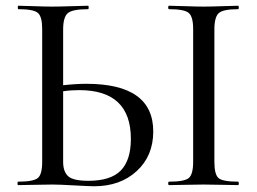

<svg xmlns="http://www.w3.org/2000/svg" viewBox="-20 -645 897 669"><path d="M281 -353Q514 -353 514 -187Q514 -102 456.5 -49Q399 4 308 4Q292 4 239 1Q186 -2 163 -2Q139 -2 98.5 -1Q58 0 43 0Q41 0 41 -6Q41 -12 43 -12Q96 -12 111.5 -24.5Q127 -37 127 -81V-544Q127 -587 112 -600Q97 -613 44 -613Q42 -613 42 -619Q42 -625 44 -625Q59 -625 98 -623.5Q137 -622 161 -622Q189 -622 231 -623.5Q273 -625 287 -625Q289 -625 289 -619Q289 -613 287 -613Q232 -613 216 -599Q200 -585 200 -542V-348Q245 -353 281 -353ZM810 -12Q812 -12 812 -6Q812 0 810 0Q795 0 755 -1Q715 -2 689 -2Q665 -2 624.5 -1Q584 0 569 0Q566 0 566 -6Q566 -12 569 -12Q622 -12 637.5 -24.5Q653 -37 653 -81V-544Q653 -587 637.5 -600Q622 -613 569 -613Q566 -613 566 -619Q566 -625 569 -625Q584 -625 624.5 -623.5Q665 -622 689 -622Q715 -622 755.5 -623.5Q796 -625 810 -625Q812 -625 812 -619Q812 -613 810 -613Q758 -613 742.5 -599.5Q727 -586 727 -542V-81Q727 -37 741.5 -24.5Q756 -12 810 -12ZM288 -15Q366 -15 401 -51Q436 -87 436 -161Q436 -331 256 -331Q227 -331 200 -327V-81Q200 -47 217.5 -31Q235 -15 288 -15Z"/></svg>

Font: Cormorant Garamond Book
Style: Regular
Weight: 500
Designer: Christian Thalmann (Catharsis Fonts)
Version: Version 1.000;PS 002.000;hotconv 1.0.88;makeotf.lib2.5.64775